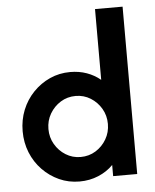

<svg xmlns="http://www.w3.org/2000/svg" viewBox="-50 -710 617 762"><g transform="rotate(-5 258.5 -329.0)"><path d="M236.8 9.7Q193.1 9.7 155.6 -7.3Q118.1 -24.3 89.2 -54.2Q60.4 -84 44.4 -123.6Q28.5 -163.2 28.5 -208.3Q28.5 -253.5 44.4 -293.1Q60.4 -332.6 89.2 -362.5Q118.1 -392.4 155.6 -409.4Q193.1 -426.4 236.8 -426.4Q272.2 -426.4 302.4 -415.6Q332.6 -404.9 356.9 -384.7V-666.7H466.7V0H370.8V-44.4Q346.5 -19.4 311.8 -4.9Q277.1 9.7 236.8 9.7ZM249.3 -86.8Q282.6 -86.8 309.4 -103.5Q336.1 -120.1 352.1 -147.6Q368.1 -175 368.1 -208.3Q368.1 -241.7 352.1 -269.1Q336.1 -296.5 309.4 -313.2Q282.6 -329.9 250 -329.9Q216.7 -329.9 189.9 -313.2Q163.2 -296.5 147.2 -269.1Q131.2 -241.7 131.2 -208.3Q131.2 -175 147.2 -147.6Q163.2 -120.1 189.9 -103.5Q216.7 -86.8 249.3 -86.8Z"/></g></svg>

Font: Afacad Flux SemiBold
Style: Regular
Weight: 600
Designer: Kristian Moeller
Foundry: Dicotype
Version: Version 1.100